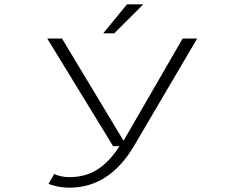

<svg xmlns="http://www.w3.org/2000/svg" viewBox="-20 -679 1090 892"><path d="M459.5 -524 570 -659H646L510.5 -524ZM268 -500 554 -25 828.5 -500H896L602 0Q487.5 193 302 193Q273 193 242.5 186.2Q212 179.5 205.5 174.5L232 129Q240.5 134.5 260.5 139.2Q280.5 144 301 144Q377 144 433.2 108Q489.5 72 535 0H505.5L199.5 -500Z"/></svg>

Font: League Mono Extended UltraLight
Style: Regular
Weight: 200
Width: 9
Designer: Tyler Finck
Foundry: The League of Moveable Type / Tyler Finck
Version: Version 2.210